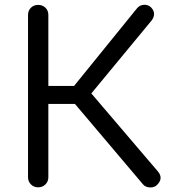

<svg xmlns="http://www.w3.org/2000/svg" viewBox="-20 -802 742 822"><path d="M653 -11Q642 1 622.5 0.5Q603 0 592 -13L267 -397L567 -767Q579 -781 597.5 -781.5Q616 -782 628 -769Q640 -756 639.5 -741Q639 -726 628 -713L371 -402L656 -68Q668 -54 667.5 -39.5Q667 -25 653 -11ZM143 0Q125 0 112.5 -12.5Q100 -25 100 -43V-738Q100 -757 112.5 -769Q125 -781 143 -781Q162 -781 174.5 -769Q187 -757 187 -738V-434H347V-357H187V-43Q187 -25 174.5 -12.5Q162 0 143 0Z"/></svg>

Font: Comfortaa Medium
Style: Regular
Weight: 500
Designer: Johan Aakerlund
Foundry: Johan Aakerlund
Version: Version 3.104; ttfautohint (v1.8.1.43-b0c9)